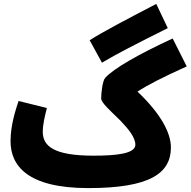

<svg xmlns="http://www.w3.org/2000/svg" viewBox="-20 -942 976 983"><path d="M502 -621C577 -666 679 -718 839 -798L780 -922C621 -839 510 -781 439 -736ZM432 21C748 21 855 -55 855 -187C855 -261 804 -359 684 -473C736 -507 810 -545 936 -602L864 -745C685 -662 565 -593 519 -544C505 -529 498 -468 498 -438C498 -416 543 -377 597 -324C635 -284 673 -240 673 -201C673 -155 575 -145 458 -145C254 -145 199 -195 199 -267C199 -306 210 -349 220 -389L75 -425C58 -374 34 -298 34 -219C34 -96 118 21 432 21Z"/></svg>

Font: Noto Sans Arabic UI SmCn Bk
Style: Regular
Weight: 900
Width: 4
Designer: Monotype Design Team, Nadine Chahine and Nizar Qandah
Foundry: Monotype Imaging Inc.
Version: Version 2.010